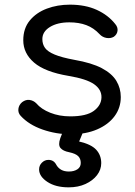

<svg xmlns="http://www.w3.org/2000/svg" viewBox="-20 -572 580 825"><path d="M284 5Q221 5 162.5 -15.5Q104 -36 69 -74Q57 -87 59 -104Q61 -121 75 -133Q91 -145 107.5 -142.5Q124 -140 136 -128Q157 -103 196 -87.5Q235 -72 282 -72Q351 -72 383 -95.5Q415 -119 416 -153Q417 -187 384.5 -210Q352 -233 274 -246Q173 -263 126.5 -303Q80 -343 80 -399Q80 -450 108 -484Q136 -518 181.5 -535Q227 -552 280 -552Q347 -552 396 -529.5Q445 -507 475 -469Q487 -455 485 -439.5Q483 -424 469 -414Q455 -406 437.5 -409Q420 -412 408 -425Q383 -452 351 -464Q319 -476 278 -476Q227 -476 194.5 -456Q162 -436 162 -404Q162 -382 173.5 -366Q185 -350 215 -337.5Q245 -325 299 -315Q374 -302 417.5 -279Q461 -256 480 -224.5Q499 -193 499 -155Q499 -109 472.5 -73Q446 -37 397.5 -16Q349 5 284 5ZM275 233Q219 233 183.5 209.5Q148 186 148 156Q148 139 160 127Q172 115 188 115Q200 115 208.5 120.5Q217 126 223 138Q231 151 244 158Q257 165 276 165Q298 165 312.5 155.5Q327 146 327 128Q327 110 316 99Q305 88 277 82Q251 77 240 64Q229 51 239 22L253 -14Q259 -30 270.5 -39Q282 -48 302 -48Q323 -48 333.5 -33.5Q344 -19 335 0L320 36Q372 48 393.5 71.5Q415 95 415 129Q415 157 397 180.5Q379 204 347.5 218.5Q316 233 275 233Z"/></svg>

Font: Comfortaa Medium
Style: Regular
Weight: 500
Designer: Johan Aakerlund
Foundry: Johan Aakerlund
Version: Version 3.104; ttfautohint (v1.8.1.43-b0c9)